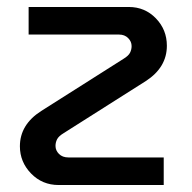

<svg xmlns="http://www.w3.org/2000/svg" viewBox="-20 -530 551 550"><path d="M148 0Q101 0 69 -33Q37 -66 37 -111Q37 -173 98 -212L333 -361Q348 -370 352.5 -379Q357 -388 357 -398Q357 -411 347 -421Q337 -431 321 -431H62V-510H349Q395 -510 426.5 -477.5Q458 -445 458 -399Q458 -337 398 -298L163 -149Q148 -140 143.5 -131Q139 -122 139 -112Q139 -99 149 -89Q159 -79 176 -79H449V0Z"/></svg>

Font: MuseoModerno
Style: Regular
Weight: 400
Designer: Pablo Cosgaya, Héctor Gatti, Marcela Romero, and the Authors of The MuseoModerno Project.
Foundry: Omnibus-Type Team
Version: Version 1.001